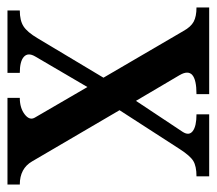

<svg xmlns="http://www.w3.org/2000/svg" viewBox="-61 -527 580 514"><g transform="rotate(90 229.0 -270.0)"><path d="M-8 -506V-540H224V-506Q147 -506 173 -461L242 -344L325 -469Q336 -486 323 -496Q310 -506 278 -506V-540H444V-506Q417 -506 403 -497.5Q389 -489 371 -461L267 -300L404 -66Q423 -33 466 -33V0H234V-33Q261 -33 278 -46Q295 -59 287 -73L205 -214L123 -74Q112 -55 124 -44Q136 -33 167 -33V0H0V-33Q27 -33 42.5 -43Q58 -53 74 -80L180 -257L55 -471Q44 -491 30 -498.5Q16 -506 -8 -506Z"/></g></svg>

Font: Girassol
Style: Regular
Weight: 400
Width: 3
Designer: Liam Spradlin
Version: Version 1.004